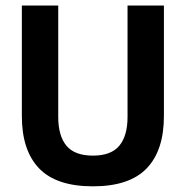

<svg xmlns="http://www.w3.org/2000/svg" viewBox="-20 -659 672 694"><path d="M316 14.5Q184 14.5 121.5 -50.2Q59 -115 59 -239.5V-639H190.5V-236.5Q190.5 -168 220.2 -132.2Q250 -96.5 316 -96.5Q381.5 -96.5 411.2 -132.2Q441 -168 441 -236.5V-639H572.5V-239.5Q572.5 -115 510 -50.2Q447.5 14.5 316 14.5Z"/></svg>

Font: Anek Bangla SemiBold
Style: Regular
Weight: 600
Designer: Sulekha Rajkumar (Bangla), Yesha Goshar (Latin)
Foundry: Ek Type
Version: Version 1.003